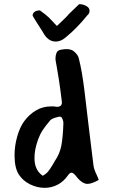

<svg xmlns="http://www.w3.org/2000/svg" viewBox="-20 -882 545 924"><path d="M248 -682Q210 -682 186 -728Q137 -804 137 -807Q137 -818 146.5 -825Q156 -832 172 -832Q199 -813 216 -797L234 -778Q236 -776 241 -770.5Q246 -765 254 -757Q275 -777 290 -791.5Q305 -806 313 -816L361 -862Q381 -862 397 -852Q411 -844 411 -830Q411 -817 400 -808Q350 -746 296 -702Q273 -682 248 -682ZM195 22Q158 22 123.5 4.5Q89 -13 70 -43Q50 -75 50 -135Q50 -179 62.5 -224Q75 -269 96 -298Q120 -331 153 -350.5Q186 -370 226 -370Q233 -370 237.5 -370Q242 -370 246 -369Q248 -368 255 -368Q278 -368 278 -390L277 -398Q270 -456 263.5 -498Q257 -540 252 -567Q251 -572 249 -583Q247 -594 247 -601Q247 -615 252 -627.5Q257 -640 274 -643Q316 -651 335.5 -635Q355 -619 359 -602Q367 -571 374 -531Q381 -491 387 -441L405 -289Q413 -221 419.5 -170Q426 -119 430 -85Q432 -68 445 -41Q446 -38 450 -30Q451 -27 452.5 -23.5Q454 -20 455 -16Q421 3 401 3Q374 3 344 -37Q332 -51 324 -51Q316 -51 307 -38Q286 -8 257 7Q228 22 195 22ZM186 -36Q202 -45 211.5 -56.5Q221 -68 234 -90L245 -109Q268 -142 275.5 -183Q283 -224 285 -287Q286 -296 281.5 -307.5Q277 -319 272 -320Q264 -322 245 -315.5Q226 -309 221 -302Q198 -275 185 -255Q172 -235 163 -210Q145 -159 146 -120Q146 -63 186 -36Z"/></svg>

Font: Mansalva
Style: Regular
Weight: 400
Designer: Carolina Short
Foundry: Carolina Short
Version: Version 2.112; ttfautohint (v1.8.4.7-5d5b)